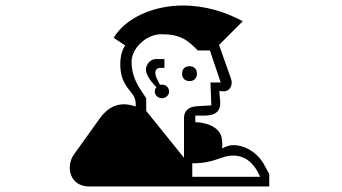

<svg xmlns="http://www.w3.org/2000/svg" viewBox="-20 -750 1240 696"><path d="M825 -186C867 -186 900 -162 923 -109H677V-158C761 -158 779 -186 825 -186ZM490 -424C473 -450 457 -482 457 -526C457 -575 510 -626 565 -626C635 -626 661 -604 697 -567H741L780 -451H743L746 -368L694 -365C661 -363 647 -346 647 -322V-178L510 -348V-394ZM541 -418C541 -405 553 -394 567 -394C581 -394 593 -405 593 -418C593 -432 582 -443 568 -443H560C548 -465 543 -474 543 -487C543 -498 552 -504 560 -504H576V-536H546C528 -536 515 -522 511 -509C503 -487 521 -461 547 -434C544 -430 541 -426 541 -418ZM937 -154C913 -197 868 -224 825 -224C812 -224 797 -218 785 -212C787 -225 786 -248 780 -262C765 -295 719 -307 688 -307V-331H722C756 -331 782 -343 778 -385L775 -420L788 -419C813 -417 826 -441 817 -466L774 -587L860 -673C799 -706 725 -730 643 -730C537 -730 436 -686 392 -613L434 -585C425 -574 416 -548 416 -519C416 -477 426 -452 449 -423C464 -404 472 -395 472 -371V-364C457 -369 442 -372 429 -372C393 -372 364 -353 339 -317L248 -190C218 -148 231 -74 304 -74H956V-119ZM667 -456C683 -456 694 -466 694 -483C694 -500 683 -510 667 -510C651 -510 640 -500 640 -483C640 -466 651 -456 667 -456Z"/></svg>

Font: CryptoKit_GRILLE 1.4
Style: Regular
Weight: 400
Monospace: yes
Designer: Oceane Juvin
Foundry: http://www.head-geneve.ch
Version: Version 1.004